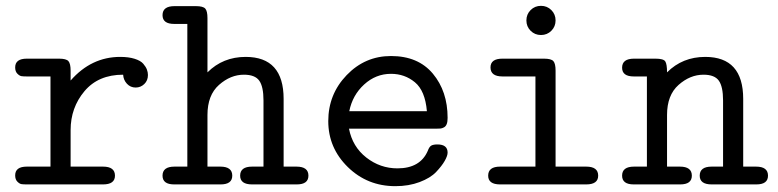

<svg xmlns="http://www.w3.org/2000/svg" viewBox="-20 -632 2665 658"><path d="M32 -31Q32 -61 72 -61H153V-370H72Q60 -370 53.5 -371Q47 -372 39.5 -379.5Q32 -387 32 -401Q32 -431 72 -431H182Q207 -431 214.5 -422.5Q222 -414 222 -390V-356Q293 -437 392 -437Q421 -437 441.5 -430.5Q462 -424 471 -413.5Q480 -403 483.5 -393.5Q487 -384 487 -375Q487 -356 474.5 -344Q462 -332 445 -332Q427 -332 415 -345Q403 -358 402 -376Q317 -376 269.5 -319.5Q222 -263 222 -186V-61H333Q374 -61 374 -30Q374 0 333 0H72Q60 0 53.5 -1Q47 -2 39.5 -9.5Q32 -17 32 -31Z M537 -30Q537 -61 578 -61H622V-550H577Q537 -550 537 -580Q537 -611 578 -611H651Q676 -611 683.5 -602.5Q691 -594 691 -570V-384Q744 -437 822 -437Q952 -437 952 -293V-61H996Q1037 -61 1037 -30Q1037 0 997 0H844Q803 0 803 -30Q803 -61 844 -61H883V-288Q883 -335 868.5 -355.5Q854 -376 816 -376Q770 -376 730.5 -341Q691 -306 691 -238V-61H735Q776 -61 776 -30Q776 0 736 0H577Q537 0 537 -30Z M1320 -440Q1413 -440 1463.5 -379.5Q1514 -319 1514 -228Q1514 -215 1511 -207Q1508 -199 1501.5 -195.5Q1495 -192 1489.5 -191.5Q1484 -191 1474 -191H1176Q1188 -129 1235.5 -92Q1283 -55 1342 -55Q1420 -55 1446 -115Q1451 -129 1458 -133Q1465 -137 1479 -137Q1514 -137 1514 -109Q1514 -98 1504 -80.5Q1494 -63 1474.5 -42.5Q1455 -22 1418 -8Q1381 6 1335 6Q1239 6 1172 -59.5Q1105 -125 1105 -217Q1105 -309 1168 -374.5Q1231 -440 1320 -440ZM1177 -251H1443Q1437 -321 1402 -350Q1367 -379 1320 -379Q1268 -379 1228 -342.5Q1188 -306 1177 -251Z M1653 -30Q1653 -61 1694 -61H1815V-370H1702Q1661 -370 1661 -401Q1661 -431 1702 -431H1844Q1869 -431 1876.5 -422.5Q1884 -414 1884 -390V-61H1989Q2030 -61 2030 -30Q2030 0 1989 0H1694Q1653 0 1653 -30ZM1798.5 -526.5Q1784 -541 1784 -562Q1784 -583 1798.5 -597.5Q1813 -612 1834 -612Q1855 -612 1869.5 -597.5Q1884 -583 1884 -562Q1884 -541 1869.5 -526.5Q1855 -512 1834 -512Q1813 -512 1798.5 -526.5Z M2112 -30Q2112 -61 2153 -61H2197V-370H2152Q2112 -370 2112 -400Q2112 -431 2153 -431H2226Q2254 -431 2260 -421.5Q2266 -412 2266 -384Q2319 -437 2397 -437Q2527 -437 2527 -293V-61H2571Q2612 -61 2612 -30Q2612 0 2572 0H2419Q2378 0 2378 -30Q2378 -61 2419 -61H2458V-288Q2458 -335 2443.5 -355.5Q2429 -376 2391 -376Q2345 -376 2305.5 -341Q2266 -306 2266 -238V-61H2310Q2351 -61 2351 -30Q2351 0 2311 0H2152Q2112 0 2112 -30Z"/></svg>

Font: CMU Typewriter Text
Style: Regular
Weight: 500
Monospace: yes
Version: Version 0.7.0